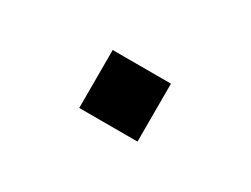

<svg xmlns="http://www.w3.org/2000/svg" viewBox="-31 -342 663 508"><g transform="rotate(30 300.0 -88.5)"><path d="M211 0V-177H389V0Z"/></g></svg>

Font: Kode Mono SemiBold
Style: Regular
Weight: 600
Monospace: yes
Designer: Isa Ozler
Foundry: Kadena LLC
Version: Version 1.206;gftools[0.9.28]